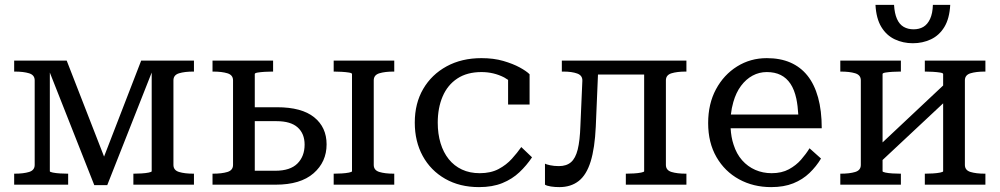

<svg xmlns="http://www.w3.org/2000/svg" viewBox="-20 -756 4092 786"><path d="M253 -508 406 -115 558 -508H774V-463H772Q736 -463 713 -456Q690 -449 690 -427V-81Q690 -59 713 -52Q736 -45 772 -45H774V0H526V-45H528Q542 -45 559 -46Q576 -47 588.5 -49.5Q601 -52 601 -55V-459L419 2H366L184 -459V-55Q184 -52 196.5 -49.5Q209 -47 226 -46Q243 -45 257 -45H259V0H38V-45H40Q76 -45 99 -52Q122 -59 122 -81V-427Q122 -449 99 -456Q76 -463 40 -463H38V-508Z M1023 -317H1114Q1215 -317 1266 -276Q1317 -235 1317 -165Q1317 -93 1263.5 -46.5Q1210 0 1109 0H850V-45H852Q888 -45 911 -52Q934 -59 934 -81V-427Q934 -449 911 -456Q888 -463 852 -463H850V-508H1098V-463H1095Q1081 -463 1064 -462Q1047 -461 1035 -459Q1023 -457 1023 -453ZM1421 -55V-453Q1421 -457 1408.5 -459Q1396 -461 1379 -462Q1362 -463 1348 -463H1346V-508H1594V-463H1592Q1556 -463 1533 -456Q1510 -449 1510 -427V-81Q1510 -59 1533 -52Q1556 -45 1592 -45H1594V0H1346V-45H1348Q1362 -45 1379 -46Q1396 -47 1408.5 -49.5Q1421 -52 1421 -55ZM1023 -57H1107Q1168 -57 1197.5 -86.5Q1227 -116 1227 -164Q1227 -209 1198.5 -234.5Q1170 -260 1112 -260H1023Z M1944 -47Q1989 -47 2021 -64Q2053 -81 2075.5 -106Q2098 -131 2114 -154L2158 -112Q2136 -79 2106.5 -51Q2077 -23 2036.5 -6.5Q1996 10 1941 10Q1862 10 1802.5 -24Q1743 -58 1710.5 -117.5Q1678 -177 1678 -254Q1678 -333 1712.5 -392Q1747 -451 1808.5 -484.5Q1870 -518 1951 -518Q2001 -518 2040.5 -506.5Q2080 -495 2107.5 -480Q2135 -465 2148 -452V-328H2060V-429Q2052 -434 2044 -439Q2001 -461 1951 -461Q1892 -461 1852 -434.5Q1812 -408 1792 -361Q1772 -314 1772 -254Q1772 -208 1783.5 -170Q1795 -132 1817 -104.5Q1839 -77 1871 -62Q1903 -47 1944 -47Z M2356 -241 2364 -425Q2365 -447 2343 -455Q2321 -463 2286 -463H2280V-508H2790V-463H2788Q2752 -463 2729 -456Q2706 -449 2706 -427V-81Q2706 -59 2729 -52Q2752 -45 2788 -45H2790V0H2542V-45H2544Q2558 -45 2575 -46Q2592 -47 2604.5 -49.5Q2617 -52 2617 -55V-451H2428L2419 -238Q2415 -150 2398 -95Q2381 -40 2349 -15Q2317 10 2270 10Q2252 10 2235.5 7.5Q2219 5 2211 0V-86Q2216 -83 2232 -79.5Q2248 -76 2268 -76Q2299 -76 2317.5 -92Q2336 -108 2345 -144Q2354 -180 2356 -241Z M2971 -231Q2973 -194 2983 -164Q2995 -126 3018 -100Q3041 -74 3072 -60.5Q3103 -47 3139 -47Q3180 -47 3209.5 -63Q3239 -79 3259.5 -102.5Q3280 -126 3294 -149L3341 -107Q3322 -75 3294 -48Q3266 -21 3227.5 -5.5Q3189 10 3137 10Q3064 10 3005.5 -22Q2947 -54 2913 -113Q2879 -172 2879 -252Q2879 -331 2911 -390.5Q2943 -450 2997.5 -484Q3052 -518 3119 -518Q3174 -518 3215.5 -500Q3257 -482 3285.5 -446.5Q3314 -411 3329 -357Q3344 -303 3344 -231ZM2972 -287H3248Q3246 -323 3240 -352Q3232 -389 3216 -413Q3200 -437 3176 -449Q3152 -461 3119 -461Q3088 -461 3061 -446.5Q3034 -432 3013.5 -404.5Q2993 -377 2982 -338Q2975 -314 2972 -287Z M3504 -81V-427Q3504 -449 3481 -456Q3458 -463 3422 -463H3420V-508H3668V-463H3665Q3651 -463 3634 -462Q3617 -461 3605 -459Q3593 -457 3593 -453V-173L3841 -406V-453Q3841 -457 3828.5 -459Q3816 -461 3799 -462Q3782 -463 3768 -463H3766V-508H4014V-463H4012Q3976 -463 3953 -456Q3930 -449 3930 -427V-81Q3930 -59 3953 -52Q3976 -45 4012 -45H4014V0H3766V-45H3768Q3782 -45 3799 -46Q3816 -47 3828.5 -49.5Q3841 -52 3841 -55V-333L3593 -101V-55Q3593 -52 3605 -49.5Q3617 -47 3634 -46Q3651 -45 3665 -45H3668V0H3420V-45H3422Q3458 -45 3481 -52Q3504 -59 3504 -81ZM3717 -579Q3677 -579 3643 -595Q3609 -611 3588 -645.5Q3567 -680 3564 -736H3640Q3642 -701 3652 -678.5Q3662 -656 3679.5 -646Q3697 -636 3720 -636Q3743 -636 3760 -646Q3777 -656 3787.5 -678.5Q3798 -701 3799 -736H3870Q3867 -680 3846 -645.5Q3825 -611 3791 -595Q3757 -579 3717 -579Z"/></svg>

Font: Roboto Serif 20pt
Style: Regular
Weight: 400
Designer: Greg Gazdowicz
Foundry: Commercial Type
Version: Version 1.008